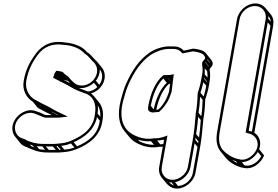

<svg xmlns="http://www.w3.org/2000/svg" viewBox="-20 -795 1621 1118"><path d="M233 -130C220 -138 203 -143 188 -148C136 -167 83 -130 63 -91C44 -54 51 -20 69 2L98 38C106 48 116 55 129 59C168 76 200 93 258 93H320C329 93 338 92 349 91C380 88 396 85 427 73C497 44 566 -2 577 -96C585 -140 576 -175 556 -200L527 -235C522 -241 516 -246 510 -251C530 -257 549 -268 563 -284C598 -323 597 -373 573 -402L544 -437L535 -446C518 -462 508 -479 484 -494C483 -495 481 -498 480 -499C456 -524 419 -539 375 -546H374C363 -546 343 -551 330 -551H318C258 -551 212 -518 184 -476C154 -435 129 -389 118 -324C108 -270 135 -224 171 -203L200 -167L247 -142C259 -136 271 -131 282 -125H248C245 -125 237 -128 233 -130ZM289 -343C297 -338 306 -333 315 -329L329 -322L333 -317L335 -319C362 -305 388 -292 412 -277C417 -274 423 -273 428 -270L444 -263L458 -258C464 -255 466 -254 470 -253C519 -240 544 -194 533 -131C523 -45 462 -5 395 24C366 36 352 38 321 41C311 42 302 43 294 43H232C190 43 159 33 133 21C125 14 114 13 108 10C75 0 54 -43 76 -86C93 -119 137 -149 181 -134C197 -128 214 -121 228 -115C234 -112 238 -110 245 -110H317C321 -110 326 -110 331 -111L375 -116L327 -139C300 -150 279 -166 252 -179C243 -183 235 -187 227 -191L181 -216C149 -234 125 -276 133 -324C144 -386 167 -430 196 -470C222 -508 262 -536 316 -536H328C338 -536 358 -532 371 -532C413 -526 446 -510 468 -488C471 -485 471 -484 474 -482C496 -469 505 -452 524 -434C549 -412 557 -367 523 -328C496 -297 446 -285 414 -311C401 -321 387 -336 376 -350C364 -357 354 -365 347 -374C345 -375 342 -378 333 -379C325 -381 317 -382 308 -383L297 -367C296 -358 292 -352 289 -343ZM547 -288C532 -273 512 -264 492 -262C483 -266 475 -268 466 -272L452 -277L439 -283C469 -278 503 -291 527 -313ZM558 -301 538 -325C555 -346 562 -370 561 -391C579 -369 581 -332 558 -301ZM561 -92C550 -10 494 29 429 57L409 33C470 6 528 -36 545 -113ZM564 -115 548 -134C551 -151 551 -167 549 -181C560 -164 566 -142 564 -115ZM413 64C392 72 378 74 354 76L336 54C356 52 371 49 393 40ZM334 77C331 77 329 78 326 78L308 57C311 57 313 56 316 56ZM305 78H264L247 58H288ZM242 77C229 76 218 76 207 73L194 56C204 57 214 57 226 57ZM179 63C173 61 168 59 163 57L154 46C159 48 163 49 168 51ZM282 -143 279 -146C295 -137 312 -129 318 -126L319 -125H315C304 -131 294 -137 282 -143ZM218 -176 212 -180 210 -182 217 -178ZM376 -324C380 -319 385 -315 390 -310C377 -317 363 -324 349 -330C352 -329 355 -329 358 -328Z M922 177 955 -6 933 2C915 8 897 11 880 10C876 10 871 11 864 12C825 17 787 5 761 -8C697 -39 671 -105 697 -208C706 -241 715 -273 728 -303C761 -377 801 -436 858 -476C884 -493 927 -510 962 -510H989C1014 -510 1030 -500 1042 -484L1103 -496C1138 -492 1159 -484 1167 -474C1176 -463 1176 -456 1171 -450L1158 -433C1157 -426 1157 -427 1157 -417C1160 -399 1161 -383 1157 -359L1152 -334C1147 -305 1140 -278 1131 -253C1130 -216 1127 -173 1120 -135C1116 -82 1111 -30 1102 22L1074 177C1067 218 1025 252 984 252C943 252 915 218 922 177ZM992 -363C983 -361 972 -358 962 -358H940C936 -358 933 -357 930 -356C884 -318 856 -249 843 -176C842 -171 842 -163 842 -163C841 -146 856 -143 867 -140H870C883 -142 894 -142 906 -143C917 -153 931 -167 939 -179L953 -199C964 -216 973 -242 979 -260C983 -282 984 -306 987 -326C989 -338 991 -351 992 -363ZM1201 -394 1212 -407C1223 -421 1219 -436 1208 -449L1179 -485C1167 -500 1142 -508 1105 -512L1050 -500C1036 -516 1016 -525 991 -525H964C925 -525 879 -508 850 -488C789 -445 748 -383 714 -307C700 -275 692 -244 683 -210C663 -131 672 -71 705 -31L734 4C747 19 763 32 782 41C810 55 848 67 892 62C898 61 905 60 907 60C914 60 921 60 928 59L907 177C903 202 909 225 923 241L952 276C966 292 986 303 1011 303C1060 303 1109 261 1118 212L1146 57C1155 5 1159 -46 1164 -100C1171 -138 1174 -179 1175 -217C1184 -242 1192 -270 1197 -299L1201 -324C1205 -349 1204 -367 1201 -385ZM951 -313C913 -277 888 -220 875 -158L858 -179C870 -243 895 -303 931 -338ZM913 45 895 24C907 23 919 21 931 18L935 22L931 44C925 45 919 45 913 45ZM877 48C844 49 815 39 792 28L784 18C806 25 831 30 859 27ZM1196 -409 1195 -408 1175 -432 1176 -434ZM1203 -427 1186 -448C1186 -449 1187 -449 1187 -450L1196 -439C1200 -435 1202 -430 1203 -427ZM1185 -321V-317L1168 -337L1169 -341ZM1188 -343 1172 -362C1173 -369 1172 -384 1172 -397L1186 -381C1188 -369 1189 -357 1188 -343ZM1181 -296C1177 -274 1172 -253 1166 -233L1147 -255C1154 -274 1160 -295 1164 -316ZM1160 -214C1159 -184 1157 -150 1152 -118L1136 -138C1141 -168 1144 -201 1145 -232ZM1149 -96C1146 -60 1144 -28 1139 6L1122 -14C1128 -49 1131 -81 1134 -115ZM1135 28C1135 32 1135 35 1134 39L1117 19C1118 15 1118 12 1119 8ZM1130 60 1103 212C1096 252 1057 286 1017 288L999 266C1042 258 1081 221 1089 177L1113 40ZM993 285C982 281 972 275 965 266C969 267 974 267 979 267ZM890 -156C903 -219 928 -275 964 -307H966H970C968 -291 967 -275 964 -260C959 -245 949 -219 940 -205L927 -185C921 -176 912 -166 902 -157C898 -157 894 -156 890 -156ZM955 -342H956L972 -324V-323Z M1527 -683 1410 -22H1417C1420 -21 1420 -20 1422 -19L1432 -17C1467 -8 1493 30 1474 75C1460 108 1414 146 1372 132L1362 130C1327 121 1294 98 1275 75C1256 50 1251 18 1260 -31L1375 -683C1382 -725 1422 -760 1464 -760C1506 -760 1534 -725 1527 -683ZM1555 -645 1447 -29C1441 -31 1433 -31 1428 -34L1539 -665ZM1557 -669 1542 -686C1543 -691 1543 -697 1543 -702C1550 -693 1556 -682 1557 -669ZM1404 168 1388 149C1427 149 1463 121 1481 90L1501 114C1485 147 1445 177 1404 168ZM1363 155C1352 150 1341 143 1332 136C1339 139 1347 142 1354 144ZM1461 -22 1571 -648C1575 -673 1570 -695 1556 -712L1526 -748C1512 -764 1492 -775 1467 -775C1417 -775 1369 -733 1360 -683L1245 -31C1236 20 1241 56 1263 85L1292 121C1313 147 1346 169 1385 180L1396 182C1451 196 1500 154 1518 110L1489 74C1505 31 1488 -5 1461 -22Z"/></svg>

Font: Blanket
Style: Ugh
Weight: 900
Foundry: Cannot Into Space Fonts
Version: Version 0.9